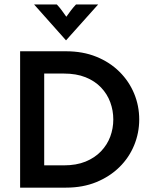

<svg xmlns="http://www.w3.org/2000/svg" viewBox="-20 -860 696 880"><path d="M72.2 0V-625H282.6Q359.7 -625 421.5 -600Q483.3 -575 527.4 -531.2Q571.5 -487.5 594.8 -431.2Q618.1 -375 618.1 -312.5Q618.1 -250.7 594.8 -194.1Q571.5 -137.5 527.4 -94.1Q483.3 -50.7 421.5 -25.3Q359.7 0 282.6 0ZM182.6 -102.1H272.2Q329.9 -102.1 372.2 -119.4Q414.6 -136.8 443.1 -166.7Q471.5 -196.5 485.4 -234Q499.3 -271.5 499.3 -312.5Q499.3 -353.5 485.4 -391.3Q471.5 -429.2 443.1 -459Q414.6 -488.9 372.2 -505.9Q329.9 -522.9 272.2 -522.9H182.6ZM282.6 -675 136.1 -839.6H240.3Q252.8 -826.4 262.5 -813.2Q272.2 -800 284 -783.3Q295.8 -800 305.9 -813.2Q316 -826.4 328.5 -839.6H429.9Z"/></svg>

Font: Afacad SemiBold
Style: Regular
Weight: 600
Designer: Kristian Moeller
Foundry: Dicotype
Version: Version 1.000